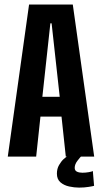

<svg xmlns="http://www.w3.org/2000/svg" viewBox="-20 -695 454 852"><path d="M14.5 0 109 -675H303L398 0H272L253 -177.5H159.5L140.5 0ZM168 -265.5H245L209 -591.5H203.5ZM331 137.5Q309.5 137.5 286.8 132.5Q264 127.5 248.2 114Q232.5 100.5 232.5 75.5Q232.5 54 242 37.5Q251.5 21 262.2 11.2Q273 1.5 277 0H339Q336 2.5 323.8 18.2Q311.5 34 311.5 50Q311.5 62 321.5 66.8Q331.5 71.5 345.5 71.5Q359.5 71.5 373.8 69Q388 66.5 392 64L397.5 129.5Q394 131 374.2 134.2Q354.5 137.5 331 137.5Z"/></svg>

Font: Anybody Condensed SemiBold
Style: Regular
Weight: 600
Width: 3
Designer: Tyler Finck
Foundry: Etcetera Type Company
Version: Version 1.010; ttfautohint (v1.8.3) -l 8 -r 50 -G 200 -x 14 